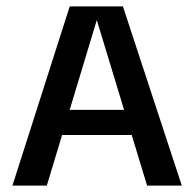

<svg xmlns="http://www.w3.org/2000/svg" viewBox="-20 -583 606 603"><path d="M19 0 199 -563H366L551 0H442L284 -520L127 0ZM140 -159 141 -238H426L427 -159Z"/></svg>

Font: Darker Grotesque
Style: Bold
Weight: 700
Designer: Gabriel Lam
Foundry: TypeRant
Version: Version 1.000;gftools[0.9.28]